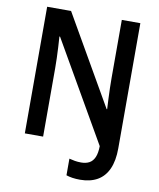

<svg xmlns="http://www.w3.org/2000/svg" viewBox="-97 -790 883 1066"><g transform="rotate(10 344.0 -257.0)"><path d="M427.7 200.2Q404.3 200.2 384.8 197.3Q365.2 194.3 349.6 189V95.2Q364.3 99.1 381.1 102.1Q397.9 105 417 105Q444.3 105 463.4 94.5Q482.4 84 492.7 60.3Q502.9 36.6 503.4 -2.4L180.7 -563H177.2Q179.2 -536.1 180.9 -504.6Q182.6 -473.1 183.6 -442.4Q184.6 -411.6 184.6 -385.7V0H81.5V-713.9H216.3L505.4 -211.4H508.3Q506.8 -239.3 505.4 -269.8Q503.9 -300.3 503.2 -330.1Q502.4 -359.9 502.4 -384.8V-713.9H606.9V-8.3Q606.9 62 585.9 108.4Q564.9 154.8 524.9 177.5Q484.9 200.2 427.7 200.2Z"/></g></svg>

Font: Open Sans SemiCondensed SemiBold
Style: Regular
Weight: 600
Width: 4
Designer: Monotype Design Team
Foundry: Monotype Imaging Inc.
Version: Version 3.000